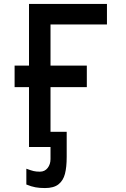

<svg xmlns="http://www.w3.org/2000/svg" viewBox="-20 -745 640 973"><path d="M127 -303.5H54V-412.5H127V-725H522V-621H236V-412.5H420V-303.5H236V-77H318V50.5Q318 102 309.2 136Q300.5 170 276.5 189Q252.5 208 208 208Q180.5 208 159.8 204.2Q139 200.5 113.5 190V110Q136.5 118.5 150 121.8Q163.5 125 182 125Q207 125 221.5 106.2Q236 87.5 236 61V0H127Z"/></svg>

Font: JuliaMono SemiBold
Style: Regular
Weight: 600
Monospace: yes
Designer: cormullion
Foundry: corm
Version: Version 0.055; ttfautohint (v1.8.4)